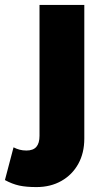

<svg xmlns="http://www.w3.org/2000/svg" viewBox="-95 -535 428 780"><path d="M53 225Q11 225 -17.2 218.8Q-45.5 212.5 -75 196.5L-40 63.5Q-27.5 70 -15 73.2Q-2.5 76.5 12.5 76.5Q39.5 76.5 52.5 61.8Q65.5 47 65.5 17V-515H247.5V28Q247.5 86.5 223 130.8Q198.5 175 154.5 200Q110.5 225 53 225Z"/></svg>

Font: Geologica Roman ExtraBold
Style: Regular
Weight: 800
Designer: Sindre Bremnes, Frode Helland
Foundry: Monokrom Skriftforlag AS
Version: Version 1.010;gftools[0.9.28]